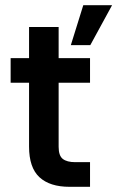

<svg xmlns="http://www.w3.org/2000/svg" viewBox="-20 -720 452 740"><path d="M248 0Q172 0 132 -37Q92 -74 92 -155V-401H21V-496H92V-616H206V-496H327V-401H206V-154Q206 -120 222 -107.5Q238 -95 270 -95H327V0ZM253 -546 301 -700H412L328 -546Z"/></svg>

Font: Rethink Sans SemiBold
Style: Regular
Weight: 600
Designer: The Rethink Sans project authors (Hans Thiessen). DM Sans designed by Colophon Foundry.
Foundry: Rethink Communications LLC
Version: Version 1.001